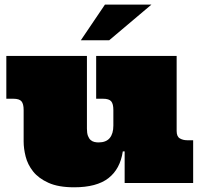

<svg xmlns="http://www.w3.org/2000/svg" viewBox="-20 -775 858 813"><path d="M728 -220.2Q728 -196.8 741.5 -189Q754.9 -181.2 772 -181.2H797.9V0H507.8V-133.8H500Q488.8 -59.1 439 -20.5Q389.2 18.1 293.9 18.1Q227.1 18.1 185.1 -1Q143.1 -20 120.1 -49.1Q97.2 -78.1 88.6 -112.1Q80.1 -146 80.1 -175.8V-309.1Q80.1 -335 71 -345.9Q62 -356.9 36.1 -356.9H6.8V-538.1H348.1V-230Q348.1 -210.9 352.5 -199.5Q356.9 -188 364 -181.9Q371.1 -175.8 380.1 -173.8Q389.2 -171.9 397 -171.9Q429.2 -171.9 444.6 -190.4Q460 -209 460 -243.2V-309.1Q460 -335 450.9 -345.9Q441.9 -356.9 416 -356.9H387.2V-538.1H728ZM621.1 -755.4 442.4 -604.5H322.3L424.3 -755.4Z"/></svg>

Font: Ultra
Style: Regular
Weight: 400
Designer: Astigmatic (AOETI)
Foundry: Astigmatic (AOETI)
Version: Version 1.001